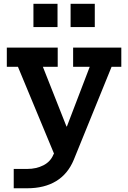

<svg xmlns="http://www.w3.org/2000/svg" viewBox="-20 -798 686 1028"><path d="M371.5 -543H629.5V-440.5H577.5L375 57.5Q343.5 133.5 280.5 171.8Q217.5 210 126 210H53.5V106.5H126Q174.5 106.5 212.5 87Q250.5 67.5 266 29.5L313 -52L275 38.5L76 -440.5H16.5V-543H289V-440.5H209.5L369.5 -36L274 -121H374L316 -63L460.5 -440.5H371.5ZM159 -777.5H288V-653H159ZM358 -777.5H487.5V-653H358Z"/></svg>

Font: Hepta Slab SemiBold
Style: Regular
Weight: 600
Designer: Michael LaGattuta
Foundry: Michael LaGattuta
Version: Version 1.102